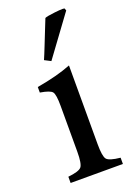

<svg xmlns="http://www.w3.org/2000/svg" viewBox="-133 -728 539 780"><g transform="rotate(-20 136.5 -338.0)"><path d="M258 0V-27C226 -30.3 206.5 -36.3 199.5 -45C192.5 -53.7 189 -75.3 189 -110V-451C148.3 -435 98.7 -422 40 -412V-388C68.7 -383.3 86 -377 92 -369C98 -361 101 -340.7 101 -308V-110C101 -75.3 97.3 -53.7 90 -45C82.7 -36.3 63.3 -30.3 32 -27V0ZM128 -492 255 -665 251 -675C249 -675.4 246.1 -675.7 242.2 -675.7C234.4 -675.7 222.8 -674.8 207.5 -673C184.5 -670.4 170.3 -667.7 165 -665L150 -627.5C141.3 -605.8 132.3 -583.2 123 -559.5C113.7 -535.8 106.3 -518 101 -506Z"/></g></svg>

Font: Ponomar Unicode
Style: Regular
Weight: 400
Version: 1.3